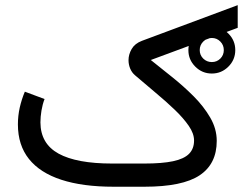

<svg xmlns="http://www.w3.org/2000/svg" viewBox="-20 -708 951 728"><path d="M737.3 -518.1Q737.3 -537.1 750.7 -550.5Q764.2 -564 783.2 -564Q802.2 -564 815.4 -550.5Q828.6 -537.1 828.6 -518.1Q828.6 -499 815.4 -485.8Q802.2 -472.7 783.2 -472.7Q764.2 -472.7 750.7 -485.8Q737.3 -499 737.3 -518.1ZM694.3 -518.1Q694.3 -481.4 720.5 -455.3Q746.6 -429.2 783.2 -429.2Q819.8 -429.2 845.9 -455.3Q872.1 -481.4 872.1 -518.1Q872.1 -554.7 845.9 -580.8Q819.8 -606.9 783.2 -606.9Q746.6 -606.9 720.5 -580.8Q694.3 -554.7 694.3 -518.1ZM527.3 -87.9H405.3Q270.5 -87.9 202.1 -125.5Q133.8 -163.1 133.3 -243.7Q133.3 -265.1 137.2 -288.6Q141.1 -312 148.9 -332.5L74.2 -360.4Q62 -331.5 54.9 -300.3Q47.9 -269 47.9 -236.3Q47.9 -157.7 89.8 -105.2Q131.8 -52.7 212.6 -26.4Q293.5 0 410.2 0H527.8Q671.9 0 736.8 -43.2Q801.8 -86.4 801.8 -173.8Q801.8 -219.7 777.1 -262.2Q752.4 -304.7 713.9 -343.3Q675.3 -381.8 632.1 -416.3Q588.9 -450.7 551.8 -480.5L881.3 -602.5V-688.5L518.1 -553.2Q491.2 -543 479.2 -522.2Q467.3 -501.5 467.3 -480Q467.3 -463.4 473.6 -448Q480 -432.6 492.2 -422.4Q531.2 -388.7 570.8 -355.7Q610.4 -322.8 643.1 -291.3Q675.8 -259.8 695.8 -230.7Q715.8 -201.7 715.8 -175.3Q715.8 -144 696.8 -124.8Q677.7 -105.5 636.2 -96.7Q594.7 -87.9 527.3 -87.9Z"/></svg>

Font: Vazir Variable Regular
Style: Regular
Weight: 400
Designer: Saber Rastikerdar
Foundry: Saber Rastikerdar
Version: Version 30.1.0